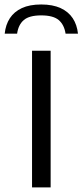

<svg xmlns="http://www.w3.org/2000/svg" viewBox="-54 -816 359 836"><path d="M85.5 0V-595H166.5V0ZM-33.5 -669.5Q-29.5 -708.5 -11 -736.8Q7.5 -765 41.2 -780.8Q75 -796.5 125.5 -796.5Q175.5 -796.5 209.8 -780.8Q244 -765 262.8 -736.5Q281.5 -708 285.5 -669.5H231.5Q225.5 -708.5 201.5 -728.8Q177.5 -749 125.5 -749Q73.5 -749 49.8 -728.8Q26 -708.5 20.5 -669.5Z"/></svg>

Font: Encode Sans SC Condensed Thin
Style: Regular
Weight: 400
Version: Version 3.002